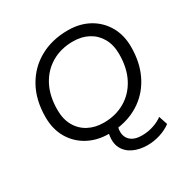

<svg xmlns="http://www.w3.org/2000/svg" viewBox="-193 -842 1165 1198"><g transform="rotate(-30 390.0 -243.0)"><path d="M531 192Q474 192 430 171.5Q386 151 365 110.5Q344 70 356 10Q272 10 206 -26Q140 -62 102.5 -126.5Q65 -191 65 -277Q65 -400 115 -490Q165 -580 253 -629Q341 -678 456 -678Q541 -678 606.5 -642Q672 -606 709.5 -541.5Q747 -477 747 -391Q747 -282 707 -197.5Q667 -113 594.5 -61Q522 -9 426 5Q422 18 422.5 38Q423 58 433 77Q443 96 466.5 109Q490 122 533 122Q573 122 613 109Q653 96 680 75L701 138Q666 164 621 178Q576 192 531 192ZM364 -66Q450 -66 517 -105Q584 -144 622 -216.5Q660 -289 660 -389Q660 -456 633 -503.5Q606 -551 558.5 -576.5Q511 -602 448 -602Q362 -602 295 -563Q228 -524 190 -452Q152 -380 152 -279Q152 -213 179 -165Q206 -117 254 -91.5Q302 -66 364 -66Z"/></g></svg>

Font: Gantari
Style: Italic
Weight: 400
Italic angle: -10°
Designer: Anugrah Pasau
Foundry: Lafontype
Version: Version 1.000; ttfautohint (v1.8.3)